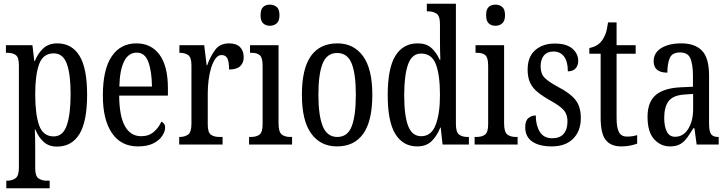

<svg xmlns="http://www.w3.org/2000/svg" viewBox="-20 -780 3930 1036"><path d="M14 236V195H20Q44 195 63 182.5Q82 170 82 123V-427Q82 -471 65 -483Q48 -495 22 -495H12V-536H155L165 -451H168Q185 -493 214 -519.5Q243 -546 289 -546Q367 -546 408.5 -479.5Q450 -413 450 -269Q450 -124 408.5 -56.5Q367 11 287 11Q244 11 216 -14Q188 -39 171 -81H168Q169 -59 169.5 -30.5Q170 -2 170 33V128Q170 172 189 183.5Q208 195 231 195H248V236ZM270 -44Q320 -44 340.5 -104Q361 -164 361 -273Q361 -380 340.5 -436Q320 -492 270 -492Q212 -492 191 -433.5Q170 -375 170 -272Q170 -164 191 -104Q212 -44 270 -44Z M724 10Q633 10 584 -62Q535 -134 535 -264Q535 -405 582.5 -475.5Q630 -546 716 -546Q796 -546 841 -484.5Q886 -423 886 -304V-264H623Q624 -152 654.5 -98.5Q685 -45 742 -45Q783 -45 810 -68.5Q837 -92 851 -124Q859 -120 865 -112.5Q871 -105 871 -91Q871 -71 855.5 -47Q840 -23 807.5 -6.5Q775 10 724 10ZM800 -313Q799 -395 780.5 -445.5Q762 -496 718 -496Q673 -496 649.5 -448.5Q626 -401 624 -313Z M947 0V-41H950Q976 -41 994.5 -53.5Q1013 -66 1013 -113V-427Q1013 -471 995 -483Q977 -495 951 -495H948V-536H1082L1095 -428H1098Q1115 -476 1141 -511Q1167 -546 1216 -546Q1256 -546 1275.5 -525.5Q1295 -505 1295 -471Q1295 -441 1276 -423Q1257 -405 1216 -405Q1216 -446 1207 -464.5Q1198 -483 1175 -483Q1157 -483 1143 -464Q1129 -445 1119.5 -414.5Q1110 -384 1105.5 -347.5Q1101 -311 1101 -276V-108Q1101 -64 1119 -52.5Q1137 -41 1162 -41H1181V0Z M1436 -641Q1414 -641 1400 -654Q1386 -667 1386 -698Q1386 -730 1400 -742.5Q1414 -755 1436 -755Q1458 -755 1473 -742.5Q1488 -730 1488 -698Q1488 -667 1473 -654Q1458 -641 1436 -641ZM1324 0V-41H1334Q1363 -41 1380 -53.5Q1397 -66 1397 -110V-425Q1397 -469 1382 -482Q1367 -495 1339 -495H1329V-536H1483V-115Q1483 -68 1500 -54.5Q1517 -41 1546 -41H1556V0Z M1798 10Q1710 10 1659.5 -59Q1609 -128 1609 -269Q1609 -409 1657.5 -477.5Q1706 -546 1801 -546Q1888 -546 1938.5 -477.5Q1989 -409 1989 -269Q1989 -128 1940.5 -59Q1892 10 1798 10ZM1800 -41Q1856 -41 1878 -99Q1900 -157 1900 -269Q1900 -381 1877.5 -437.5Q1855 -494 1799 -494Q1744 -494 1721 -437.5Q1698 -381 1698 -269Q1698 -157 1721.5 -99Q1745 -41 1800 -41Z M2231 10Q2155 10 2113.5 -56.5Q2072 -123 2072 -267Q2072 -412 2113.5 -479Q2155 -546 2234 -546Q2280 -546 2307.5 -521.5Q2335 -497 2352 -458H2356Q2355 -481 2354.5 -508Q2354 -535 2354 -563V-650Q2354 -695 2334.5 -707Q2315 -719 2289 -719H2283V-760H2440V-111Q2440 -67 2457 -54Q2474 -41 2502 -41H2510V0H2368L2358 -92H2356Q2337 -45 2308 -17.5Q2279 10 2231 10ZM2253 -45Q2307 -45 2330.5 -105.5Q2354 -166 2354 -267Q2354 -375 2332 -433Q2310 -491 2252 -491Q2203 -491 2182 -433Q2161 -375 2161 -266Q2161 -155 2182.5 -100Q2204 -45 2253 -45Z M2653 -641Q2631 -641 2617 -654Q2603 -667 2603 -698Q2603 -730 2617 -742.5Q2631 -755 2653 -755Q2675 -755 2690 -742.5Q2705 -730 2705 -698Q2705 -667 2690 -654Q2675 -641 2653 -641ZM2541 0V-41H2551Q2580 -41 2597 -53.5Q2614 -66 2614 -110V-425Q2614 -469 2599 -482Q2584 -495 2556 -495H2546V-536H2700V-115Q2700 -68 2717 -54.5Q2734 -41 2763 -41H2773V0Z M2957 10Q2890 10 2852 -16Q2814 -42 2814 -94Q2814 -129 2831.5 -143Q2849 -157 2871 -157Q2871 -104 2892.5 -69Q2914 -34 2959 -34Q3001 -34 3021.5 -58Q3042 -82 3042 -125Q3042 -162 3023 -184.5Q3004 -207 2954 -235Q2909 -260 2881 -283Q2853 -306 2840 -334.5Q2827 -363 2827 -405Q2827 -473 2867.5 -509Q2908 -545 2973 -545Q3037 -545 3068.5 -517.5Q3100 -490 3100 -452Q3100 -426 3085.5 -410.5Q3071 -395 3044 -395Q3044 -448 3023.5 -475Q3003 -502 2966 -502Q2932 -502 2914.5 -480Q2897 -458 2897 -423Q2897 -382 2919 -360Q2941 -338 2993 -310Q3054 -279 3084 -242.5Q3114 -206 3114 -143Q3114 -73 3072.5 -31.5Q3031 10 2957 10Z M3332 10Q3276 10 3248.5 -24.5Q3221 -59 3221 -145V-490H3160V-521Q3204 -529 3227 -560Q3239 -575 3247 -596Q3255 -617 3261 -659H3307V-536H3410V-490H3307V-144Q3307 -90 3320 -66.5Q3333 -43 3362 -43Q3379 -43 3392 -45Q3405 -47 3418 -51V-5Q3405 0 3383 5Q3361 10 3332 10Z M3595 10Q3545 10 3509.5 -29Q3474 -68 3474 -150Q3474 -230 3518.5 -267.5Q3563 -305 3654 -309L3719 -312V-373Q3719 -429 3706 -463Q3693 -497 3649 -497Q3607 -497 3594 -467Q3581 -437 3581 -388Q3507 -388 3507 -450Q3507 -495 3548 -520.5Q3589 -546 3656 -546Q3730 -546 3768 -506.5Q3806 -467 3806 -372V-113Q3806 -71 3817 -56Q3828 -41 3855 -41H3858V0H3739L3727 -88H3721Q3704 -60 3688 -37.5Q3672 -15 3650.5 -2.5Q3629 10 3595 10ZM3623 -42Q3667 -42 3693.5 -84.5Q3720 -127 3720 -191V-273L3674 -270Q3612 -266 3588 -234.5Q3564 -203 3564 -144Q3564 -98 3578 -70Q3592 -42 3623 -42Z"/></svg>

Font: Noto Serif ExtraCondensed
Style: Regular
Weight: 400
Width: 2
Designer: Monotype Design Team
Foundry: Monotype Imaging Inc.
Version: Version 2.015